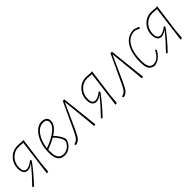

<svg xmlns="http://www.w3.org/2000/svg" viewBox="179 -1316 2184 2184"><g transform="rotate(-45 1271.0 -223.5)"><path d="M42 5Q34 4 28 -2V-6Q118 -98 203 -201L202 -203Q140 -159 98.5 -178Q57 -197 57 -266Q57 -347 110.5 -402.5Q164 -458 243 -457L319 -452L329 -456L334 -453L288 -106L279 0L254 4L310 -432L241 -437Q171 -437 124 -387.5Q77 -338 77 -266Q77 -198 119.5 -192.5Q162 -187 224 -238L230 -236L235 -220Q150 -104 47 3Z M545 4Q488 4 461.5 -33Q435 -70 435 -150Q435 -276 492.5 -366.5Q550 -457 630 -457H635Q710 -451 710 -388Q710 -314 606 -248Q666 -185 685 -122V-110Q670 -59 631.5 -27.5Q593 4 545 4ZM631 -436Q566 -436 517 -368Q468 -300 457 -198Q567 -239 628 -287.5Q689 -336 689 -385Q689 -436 631 -436ZM455 -151Q455 -80 477 -48Q499 -16 548 -16Q590 -16 626.5 -48Q663 -80 663 -116Q663 -137 640 -174Q617 -211 589 -237Q534 -205 456 -176Q455 -168 455 -151Z M965 -452H989L1038 -2L1015 4L1009 -70L973 -422H970L833 -119Q801 -48 778 -23Q755 2 715 10L710 -8L714 -12Q744 -18 765 -41.5Q786 -65 814 -127Z M1146 5Q1138 4 1132 -2V-6Q1222 -98 1307 -201L1306 -203Q1244 -159 1202.5 -178Q1161 -197 1161 -266Q1161 -347 1214.5 -402.5Q1268 -458 1347 -457L1423 -452L1433 -456L1438 -453L1392 -106L1383 0L1358 4L1414 -432L1345 -437Q1275 -437 1228 -387.5Q1181 -338 1181 -266Q1181 -198 1223.5 -192.5Q1266 -187 1328 -238L1334 -236L1339 -220Q1254 -104 1151 3Z M1732 -452H1756L1805 -2L1782 4L1776 -70L1740 -422H1737L1600 -119Q1568 -48 1545 -23Q1522 2 1482 10L1477 -8L1481 -12Q1511 -18 1532 -41.5Q1553 -65 1581 -127Z M2113 -456 2169 -437 2174 -430 2168 -416 2163 -413Q2126 -436 2099 -436Q2014 -435 1966 -356Q1918 -277 1918 -141Q1918 -16 1991 -16Q2064 -16 2116 -118H2122L2131 -105Q2076 -6 1992 5H1984Q1942 -2 1920 -31.5Q1898 -61 1898 -142Q1898 -283 1952 -369.5Q2006 -456 2113 -456Z M2193 5Q2185 4 2179 -2V-6Q2269 -98 2354 -201L2353 -203Q2291 -159 2249.5 -178Q2208 -197 2208 -266Q2208 -347 2261.5 -402.5Q2315 -458 2394 -457L2470 -452L2480 -456L2485 -453L2439 -106L2430 0L2405 4L2461 -432L2392 -437Q2322 -437 2275 -387.5Q2228 -338 2228 -266Q2228 -198 2270.5 -192.5Q2313 -187 2375 -238L2381 -236L2386 -220Q2301 -104 2198 3Z"/></g></svg>

Font: Alegreya Sans SC Thin
Style: Italic
Weight: 100
Italic angle: -7°
Designer: Juan Pablo del Peral
Foundry: Huerta Tipografica
Version: Version 2.007